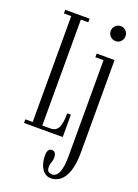

<svg xmlns="http://www.w3.org/2000/svg" viewBox="-178 -795 804 1116"><g transform="rotate(20 224.0 -237.0)"><path d="M31 0V-22.5H76.5V-677.5H31V-700H182V-677.5H136V-22.5H185Q221 -22.5 234.5 -50Q248 -77.5 248 -138.5H270.5V0ZM368.5 -629Q348.5 -629 335 -642.5Q321.5 -656 321.5 -675Q321.5 -694.5 335 -708Q348.5 -721.5 368.5 -721.5Q387 -721.5 400 -708Q413 -694.5 413 -675Q413 -656 400 -642.5Q387 -629 368.5 -629ZM288.5 249Q252 249 231 217Q210 185 210 136Q210 92 238.5 92Q252 92 258.5 102.8Q265 113.5 265 129.5Q265 146.5 259.2 160Q253.5 173.5 253.5 189Q253.5 213.5 264.8 219.5Q276 225.5 285.5 225.5Q313 225.5 326.8 191.8Q340.5 158 340.5 94V-501H290V-523.5H400.5V45.5Q400.5 119.5 385 164.2Q369.5 209 343.8 229Q318 249 288.5 249Z"/></g></svg>

Font: Imbue 50pt Light
Style: Regular
Weight: 300
Designer: Tyler Finck
Foundry: Etcetera Type Company
Version: Version 1.102; ttfautohint (v1.8.3)